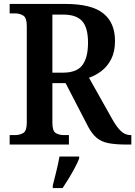

<svg xmlns="http://www.w3.org/2000/svg" viewBox="-20 -734 687 975"><path d="M29 0V-48H56Q80 -48 98 -58.5Q116 -69 116 -111V-602Q116 -644 98 -655Q80 -666 56 -666H29V-714H312Q444 -714 504 -666.5Q564 -619 564 -526Q564 -472 545 -434.5Q526 -397 496 -374Q466 -351 432 -339L550 -129Q573 -88 594.5 -68Q616 -48 643 -48H647V0H622Q567 0 531 -7Q495 -14 471.5 -33.5Q448 -53 428 -90L313 -312H246V-111Q246 -69 263 -58.5Q280 -48 305 -48H330V0ZM300 -365Q370 -365 398.5 -403.5Q427 -442 427 -517Q427 -593 397.5 -626.5Q368 -660 300 -660H246V-365ZM248 208Q256 176 266 136Q276 96 282 61H382V71Q374 92 359.5 119Q345 146 328.5 173Q312 200 298 221H248Z"/></svg>

Font: Noto Serif Tamil SemiCondensed SemiBold
Style: Regular
Weight: 600
Width: 4
Designer: Indian Type Foundry, Tom Grace, and the Monotype Design Team
Foundry: Monotype Imaging Inc.
Version: Version 2.004; ttfautohint (v1.8.4.7-5d5b)